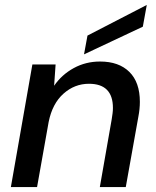

<svg xmlns="http://www.w3.org/2000/svg" viewBox="-20 -757 631 777"><path d="M24 0 111 -496H205L199 -410Q230 -455 278.5 -481.5Q327 -508 385 -508Q461 -508 503.5 -466Q546 -424 546 -345Q546 -316 540 -285L489 0H384L432 -274Q434 -287 435.5 -298Q437 -309 437 -320Q437 -418 340 -418Q282 -418 237 -378Q192 -338 177 -264L130 0ZM320 -537 334 -613 574 -737 558 -649Z"/></svg>

Font: DeepMind Sans Medium
Style: Italic
Weight: 500
Italic angle: -10°
Designer: Jonny Pinhorn / Modifications: Colophon Foundry
Foundry: Colophon Foundry
Version: Version 1.002; ttfautohint (v1.8.2)